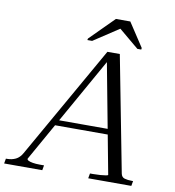

<svg xmlns="http://www.w3.org/2000/svg" viewBox="-148 -982 969 1066"><g transform="rotate(10 336.5 -449.0)"><path d="M189 -289H504L501 -258H176ZM407 -675 420 -669 71 -49Q70 -43 78 -38.5Q86 -34 103 -31Q120 -28 144 -28H167L162 0H-53L-48 -28H-41Q-15 -28 7 -38.5Q29 -49 44 -76L404 -710H474L600 -58Q604 -38 621 -33Q638 -28 663 -28H669L664 0H421L426 -28H444Q465 -28 484 -29.5Q503 -31 515 -33Q527 -35 527 -38ZM500 -898H419L285 -764L283 -755H310L465 -857H443L565 -755H587L588 -764Z"/></g></svg>

Font: Roboto Serif 120pt Expanded Light
Style: Italic
Weight: 300
Width: 7
Italic angle: -10°
Designer: Greg Gazdowicz
Foundry: Commercial Type
Version: Version 1.008